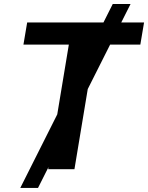

<svg xmlns="http://www.w3.org/2000/svg" viewBox="-20 -839 734 952"><path d="M80.6 92.8 539.1 -819.3H627.4L168.5 92.8ZM96.2 -617.7 114.7 -727.5H694.3L675.8 -617.7H451.7L349.1 0H218.8L321.3 -617.7Z"/></svg>

Font: Inter 16pt SemiBold
Style: Italic
Weight: 600
Italic angle: -9.3988°
Version: Version 4.001;git-66647c0bb